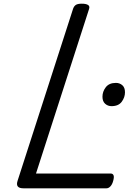

<svg xmlns="http://www.w3.org/2000/svg" viewBox="-20 -1020 726 1040"><path d="M107 0Q62 0 75 -40L376 -973Q381 -987 391 -993.5Q401 -1000 423 -1000Q446 -1000 457 -993Q468 -986 462 -970L175 -80H580Q591 -80 595 -70.5Q599 -61 593 -40Q588 -21 578 -10.5Q568 0 557 0ZM584 -445Q564 -445 549.5 -458Q535 -471 535 -496Q535 -524 553 -547.5Q571 -571 608 -571Q628 -571 642.5 -558.5Q657 -546 657 -520Q657 -493 639.5 -469Q622 -445 584 -445Z"/></svg>

Font: Playwrite SK
Style: Regular
Weight: 400
Designer: Veronika Burian, José Scaglione
Foundry: TypeTogether
Version: Version 1.002